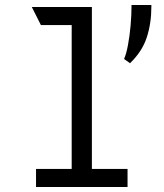

<svg xmlns="http://www.w3.org/2000/svg" viewBox="-20 -750 656 770"><path d="M267.5 0V-696.5L348.5 -722V0ZM124.5 0V-72.5H491.5V0ZM144 -649.5 107.5 -722H348.5L321 -649.5ZM501.5 -496.5 477.5 -513.5Q486.5 -533 493.2 -569.2Q500 -605.5 503.8 -648.2Q507.5 -691 507.5 -730H587V-722Q587 -657 568.8 -600.5Q550.5 -544 501.5 -496.5Z"/></svg>

Font: Overpass Mono
Style: Regular
Weight: 400
Designer: Delve Withrington, Dave Bailey
Foundry: Delve Fonts LLC
Version: Version 4.000